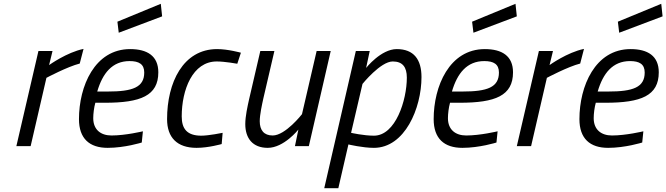

<svg xmlns="http://www.w3.org/2000/svg" viewBox="-20 -768 3502 1009"><path d="M141 0 224 -359C224 -359 335 -418 399 -434L419 -511C331 -493 238 -426 238 -426L256 -500H182L66 0Z M832 -682 825 -748 597 -654 604 -596ZM491 -287C519 -383 570 -447 661 -447C710 -447 738 -431 738 -387C738 -309 677 -287 546 -287H491ZM566 -56C509 -56 470 -87 470 -147C470 -170 474 -203 481 -228H532C719 -228 812 -265 812 -388C812 -474 754 -510 664 -510C477 -510 395 -314 395 -142C395 -40 450 9 546 9C636 9 725 -19 725 -19L731 -78C731 -78 640 -56 566 -56Z M1121 -510C942 -510 858 -334 858 -142C858 -45 911 9 1013 9C1076 9 1145 -11 1145 -11L1150 -70C1150 -70 1077 -55 1038 -55C963 -55 935 -91 935 -156C935 -296 992 -445 1119 -445C1162 -445 1227 -433 1227 -433L1246 -491C1246 -491 1178 -510 1121 -510Z M1567 -168C1567 -168 1480 -56 1413 -56C1367 -56 1345 -84 1345 -131C1345 -165 1357 -219 1364 -251L1422 -500H1348L1289 -246C1281 -210 1269 -157 1269 -116C1269 -41 1308 9 1387 9C1472 9 1548 -87 1548 -87L1530 0H1603L1718 -500H1644Z M2044 -445C2096 -445 2118 -415 2118 -360C2118 -242 2059 -55 1945 -55C1890 -55 1825 -70 1825 -70L1885 -327C1885 -327 1980 -445 2044 -445ZM1758 221 1811 -9C1811 -9 1885 9 1945 9C2107 9 2195 -199 2195 -363C2195 -455 2155 -510 2065 -510C1982 -510 1904 -411 1904 -411L1923 -500H1850L1684 221Z M2696 -682 2689 -748 2461 -654 2468 -596ZM2355 -287C2383 -383 2434 -447 2525 -447C2574 -447 2602 -431 2602 -387C2602 -309 2541 -287 2410 -287H2355ZM2430 -56C2373 -56 2334 -87 2334 -147C2334 -170 2338 -203 2345 -228H2396C2583 -228 2676 -265 2676 -388C2676 -474 2618 -510 2528 -510C2341 -510 2259 -314 2259 -142C2259 -40 2314 9 2410 9C2500 9 2589 -19 2589 -19L2595 -78C2595 -78 2504 -56 2430 -56Z M2771 0 2854 -359C2854 -359 2965 -418 3029 -434L3049 -511C2961 -493 2868 -426 2868 -426L2886 -500H2812L2696 0Z M3462 -682 3455 -748 3227 -654 3234 -596ZM3121 -287C3149 -383 3200 -447 3291 -447C3340 -447 3368 -431 3368 -387C3368 -309 3307 -287 3176 -287H3121ZM3196 -56C3139 -56 3100 -87 3100 -147C3100 -170 3104 -203 3111 -228H3162C3349 -228 3442 -265 3442 -388C3442 -474 3384 -510 3294 -510C3107 -510 3025 -314 3025 -142C3025 -40 3080 9 3176 9C3266 9 3355 -19 3355 -19L3361 -78C3361 -78 3270 -56 3196 -56Z"/></svg>

Font: RazerF5
Style: Italic
Weight: 400
Foundry: Razer Inc.
Version: Version 2